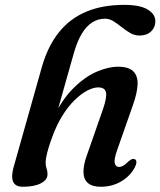

<svg xmlns="http://www.w3.org/2000/svg" viewBox="-20 -738 643 770"><path d="M188.5 -186Q206.5 -236 230 -273.8Q253.5 -311.5 279.5 -336.8Q305.5 -362 330 -374.8Q354.5 -387.5 374 -387.5Q400 -387.5 404.8 -368.2Q409.5 -349 393.5 -301.5L328 -114Q314 -75 314.8 -46.8Q315.5 -18.5 332.8 -3.8Q350 11 384 11Q429 11 465.2 -10Q501.5 -31 520.5 -66.5Q527 -79 527 -87.8Q527 -96.5 520.5 -99.5Q515.5 -102 509.8 -100Q504 -98 495 -90.5Q482.5 -78 473.8 -73.2Q465 -68.5 457 -68.5Q444 -68.5 440.2 -83.8Q436.5 -99 450.5 -138L514.5 -320.5Q530.5 -366.5 531.8 -400Q533 -433.5 514.5 -452Q496 -470.5 453 -470.5Q415 -470.5 368 -450.5Q321 -430.5 274 -384Q227 -337.5 189.5 -257.5L199.5 -254L276 -524.5Q289.5 -572 308 -602.8Q326.5 -633.5 350 -648.2Q373.5 -663 401 -663Q419 -663 435.2 -652.8Q451.5 -642.5 468 -629.2Q484.5 -616 502 -605.8Q519.5 -595.5 539 -595.5Q569 -595.5 586 -612Q603 -628.5 603 -652.5Q603 -681.5 572 -700Q541 -718.5 478.5 -718.5Q390 -718.5 324.5 -690.5Q259 -662.5 215.5 -607.5Q172 -552.5 148.5 -471.5L36.5 -74.5Q28.5 -48 28.8 -28.8Q29 -9.5 39.5 0.8Q50 11 71.5 11Q117 11 143.8 -2.8Q170.5 -16.5 170.5 -38.5Q170.5 -52.5 166.8 -62.5Q163 -72.5 163 -86Q163 -95.5 165.8 -109.8Q168.5 -124 174.2 -143.2Q180 -162.5 188.5 -186Z"/></svg>

Font: Fraunces Medium
Style: Italic
Weight: 500
Italic angle: -16°
Version: Version 1.000;[b76b70a41]